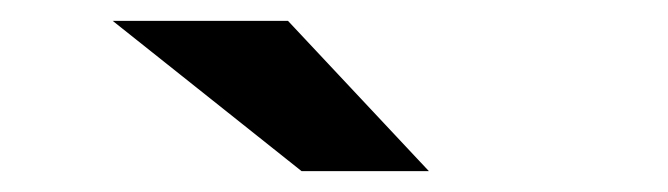

<svg xmlns="http://www.w3.org/2000/svg" viewBox="-20 -771 640 184"><path d="M88 -751H256L391 -607H269Z"/></svg>

Font: APTA Sans Regular
Style: Bold Italic
Weight: 700
Version: Version 7.200